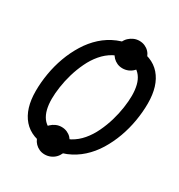

<svg xmlns="http://www.w3.org/2000/svg" viewBox="-173 -800 897 964"><g transform="rotate(30 275.0 -318.0)"><path d="M225.1 8.8Q127.4 8.8 78.6 -47.1Q29.8 -103 29.8 -206.1Q29.8 -255.4 38.6 -307.4Q47.4 -359.4 65.2 -408.2Q83 -457 109.9 -500.5Q136.7 -543.9 172.6 -576.4Q208.5 -608.9 253.9 -627.9Q299.3 -647 354 -647Q451.2 -647 500 -590.8Q548.8 -534.7 548.8 -432.1Q548.8 -382.8 540 -330.8Q531.2 -278.8 513.4 -229.7Q495.6 -180.7 469 -137.2Q442.4 -93.8 406.2 -61.3Q370.1 -28.8 325 -10Q279.8 8.8 225.1 8.8ZM460 -425.8Q460 -459 453.4 -485.8Q446.8 -512.7 432.6 -531.5Q418.5 -550.3 396.7 -560.8Q375 -571.3 344.2 -571.3Q304.7 -571.3 272.5 -553.2Q240.2 -535.2 215.1 -505.6Q189.9 -476.1 171.9 -438.2Q153.8 -400.4 142.1 -360.6Q130.4 -320.8 124.8 -282Q119.1 -243.2 119.1 -211.9Q119.1 -178.7 125.7 -152.1Q132.3 -125.5 146.2 -106.4Q160.2 -87.4 182.1 -77.1Q204.1 -66.9 234.9 -66.9Q274.4 -66.9 306.6 -84.7Q338.9 -102.5 364 -132.1Q389.2 -161.6 407.2 -199.5Q425.3 -237.3 437 -277.1Q448.7 -316.9 454.3 -355.7Q460 -394.5 460 -425.8ZM233.4 -114.3Q251 -114.3 265.4 -107.9Q279.8 -101.6 290 -90.8Q300.3 -80.1 305.9 -65.7Q311.5 -51.3 311.5 -35.6Q311.5 -18.1 304.7 -2.7Q297.9 12.7 286.4 24.2Q274.9 35.6 259.5 42Q244.1 48.3 227.5 48.3Q210.4 48.3 196.3 42Q182.1 35.6 171.6 24.9Q161.1 14.2 155.3 0.2Q149.4 -13.7 149.4 -29.3Q149.4 -47.4 156.2 -63Q163.1 -78.6 174.8 -89.8Q186.5 -101.1 201.7 -107.7Q216.8 -114.3 233.4 -114.3ZM355.5 -684.1Q373 -684.1 387.5 -677.7Q401.9 -671.4 412.1 -660.6Q422.4 -649.9 428 -635.5Q433.6 -621.1 433.6 -605.5Q433.6 -587.9 426.8 -572.5Q419.9 -557.1 408.4 -545.7Q397 -534.2 381.6 -527.8Q366.2 -521.5 349.6 -521.5Q332.5 -521.5 318.4 -527.8Q304.2 -534.2 293.7 -544.9Q283.2 -555.7 277.3 -569.6Q271.5 -583.5 271.5 -599.1Q271.5 -617.2 278.3 -632.8Q285.2 -648.4 296.9 -659.7Q308.6 -670.9 323.7 -677.5Q338.9 -684.1 355.5 -684.1Z"/></g></svg>

Font: Code New Roman
Style: Italic
Weight: 400
Italic angle: -11°
Monospace: yes
Designer: Sam Radian
Foundry: Code New Roman
Version: Version 1.508 October 19, 2014